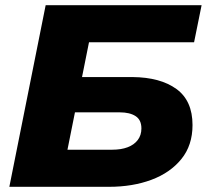

<svg xmlns="http://www.w3.org/2000/svg" viewBox="-20 -720 809 740"><path d="M16 0 156 -700H757L728 -557H323L240 -143H413Q447 -143 472 -152.5Q497 -162 511 -180.5Q525 -199 525 -225Q525 -258 502.5 -272.5Q480 -287 442 -287H255L282 -423H491Q598 -422 660 -377Q722 -332 722 -238Q722 -160 679 -107Q636 -54 563.5 -27Q491 0 400 0Z"/></svg>

Font: Montserrat Thin ExtraBold
Style: Italic
Weight: 800
Italic angle: -11.3°
Version: Version 9.000